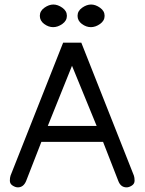

<svg xmlns="http://www.w3.org/2000/svg" viewBox="-20 -809 636 845"><path d="M274.4 -739.3Q274.4 -717.8 254.4 -703.6Q234.4 -689.5 213.9 -689.5Q193.4 -689.5 174.3 -703.6Q155.3 -717.8 155.3 -739.3Q155.3 -760.7 175.3 -774.9Q195.3 -789.1 214.8 -789.1Q234.4 -789.1 254.4 -774.9Q274.4 -760.7 274.4 -739.3ZM440.4 -739.3Q440.4 -717.8 420.4 -703.6Q400.4 -689.5 379.9 -689.5Q359.4 -689.5 340.3 -703.6Q321.3 -717.8 321.3 -739.3Q321.3 -760.7 341.3 -774.9Q361.3 -789.1 380.9 -789.1Q400.4 -789.1 420.4 -774.9Q440.4 -760.7 440.4 -739.3ZM337.9 -621.1 569.3 -36.1Q572.3 -27.3 572.3 -13.7Q572.3 0 560.1 7.8Q547.9 15.6 537.1 15.6Q511.7 15.6 501 -11.7L433.6 -184.6H162.1L94.7 -11.7Q83 15.6 58.6 15.6Q47.9 15.6 35.6 7.8Q23.4 0 23.4 -13.7Q23.4 -27.3 26.4 -36.1L257.8 -621.1ZM190.4 -254.9H405.3L296.9 -519.5Z"/></svg>

Font: Jura
Style: DemiBold
Weight: 600
Version: Version 2.5